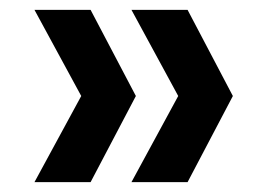

<svg xmlns="http://www.w3.org/2000/svg" viewBox="-20 -490 535 390"><path d="M164 -120H50L145 -295L50 -470H164L256 -295ZM361 -120H247L342 -295L247 -470H361L453 -295Z"/></svg>

Font: DM Sans 17pt SemiBold
Style: Regular
Weight: 600
Version: Version 4.004;gftools[0.9.30]